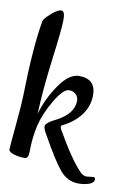

<svg xmlns="http://www.w3.org/2000/svg" viewBox="-78 -649 514 766"><g transform="rotate(10 178.5 -266.0)"><path d="M322 35 349 32Q357 32 357 40Q357 54 338 61Q319 68 295 68Q250 68 219.5 32Q189 -4 135 -101Q122 -122 122 -133Q122 -148 164 -168Q232 -203 232 -256Q232 -271 221.5 -281.5Q211 -292 194 -292Q170 -292 137 -235.5Q104 -179 92.5 -129.5Q81 -80 81 -23Q81 5 65 5Q42 5 21 -1.5Q0 -8 0 -18.5Q0 -29 8 -113.5Q16 -198 17 -235Q21 -439 41 -547Q44 -556 68.5 -578Q93 -600 108 -600Q123 -600 122.5 -562.5Q122 -525 106 -402Q90 -279 86 -177Q104 -241 143.5 -298Q183 -355 223 -355Q291 -355 291 -289Q291 -245 265 -209.5Q239 -174 195 -152Q186 -148 186 -143Q186 -138 189 -133Q252 -22 296 23Q308 35 322 35Z"/></g></svg>

Font: Cookie
Style: Regular
Weight: 400
Designer: Ania Kruk
Foundry: Ania Kruk
Version: Version 1.004